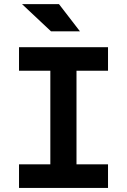

<svg xmlns="http://www.w3.org/2000/svg" viewBox="-20 -926 626 946"><path d="M228 0V-693.4H356.9V0ZM73.7 0V-116.2H512.2V0ZM73.7 -577.6V-693.4H512.2V-577.6ZM231.4 -771.5 88.4 -905.8H270.5L374 -771.5Z"/></svg>

Font: Cascadia Mono
Style: Regular
Weight: 400
Monospace: yes
Designer: Aaron Bell
Foundry: Saja Typeworks
Version: Version 2102.003